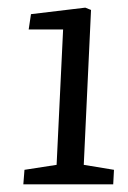

<svg xmlns="http://www.w3.org/2000/svg" viewBox="-20 -856 335 502"><path d="M199 -425 278 -412 276 -374H41L44 -412L128 -425L145 -779H55L61 -819L203 -836L218 -830Z"/></svg>

Font: Literata 18pt
Style: Italic
Weight: 400
Italic angle: -2°
Designer: Latin by Veronika Burian and Jose Scaglione. Greek by Irene Vlachou. Cyrillic by Vera Evstafieva
Foundry: TypeTogether
Version: Version 3.103;gftools[0.9.29]